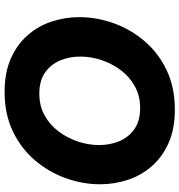

<svg xmlns="http://www.w3.org/2000/svg" viewBox="8 -798 800 857"><g transform="rotate(90 408.5 -370.0)"><path d="M391 10Q305 10 242.5 -17.5Q180 -45 138.5 -92Q97 -139 77 -199Q57 -259 57 -324Q57 -401 84 -476.5Q111 -552 163.5 -614Q216 -676 293 -713Q370 -750 470 -750Q555 -750 617.5 -722.5Q680 -695 721.5 -648Q763 -601 783 -541Q803 -481 803 -416Q803 -339 776 -263.5Q749 -188 696.5 -126Q644 -64 567 -27Q490 10 391 10ZM398 -145Q453 -145 495.5 -168.5Q538 -192 567.5 -231.5Q597 -271 612.5 -318Q628 -365 628 -412Q628 -461 610.5 -502.5Q593 -544 556.5 -569.5Q520 -595 463 -595Q409 -595 366 -571.5Q323 -548 293.5 -508.5Q264 -469 248.5 -422Q233 -375 233 -328Q233 -279 250.5 -237.5Q268 -196 304.5 -170.5Q341 -145 398 -145Z"/></g></svg>

Font: Be Vietnam Pro ExtraBold
Style: Italic
Weight: 800
Italic angle: -12°
Designer: Lam Bao, Tony Le, Vietanh Nguyen
Foundry: Yellow Type Foundry
Version: Version 1.002; ttfautohint (v1.8.3)